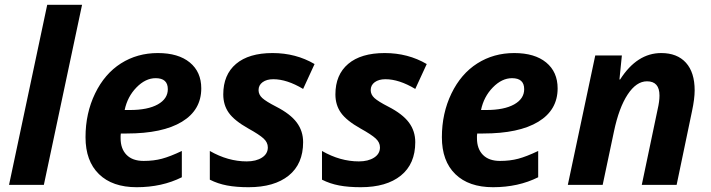

<svg xmlns="http://www.w3.org/2000/svg" viewBox="-20 -780 3001 810"><path d="M165 0H18.1L179.2 -759.8H326.2Z M636.7 -450.2Q593.8 -450.2 555.7 -411.1Q517.6 -372.1 505.9 -315.9H527.8Q603.5 -315.9 645.8 -339.6Q688 -363.3 688 -403.8Q688 -450.2 636.7 -450.2ZM556.6 9.8Q454.1 9.8 397.5 -45.4Q340.8 -100.6 340.8 -201.2Q340.8 -302.2 381.1 -385.5Q421.4 -468.8 490.2 -512.5Q559.1 -556.2 646 -556.2Q732.4 -556.2 780.8 -516.4Q829.1 -476.6 829.1 -407.2Q829.1 -315.9 747.6 -266.4Q666 -216.8 514.6 -216.8H489.7L488.8 -206.5V-196.8Q488.8 -152.3 513.9 -126.7Q539.1 -101.1 585.9 -101.1Q628.4 -101.1 663.1 -110.4Q697.8 -119.6 747.1 -143.1V-32.2Q663.1 9.8 556.6 9.8Z M1258.8 -180.2Q1258.8 -88.4 1198 -39.3Q1137.2 9.8 1028.8 9.8Q976.6 9.8 937.7 2.4Q898.9 -4.9 865.2 -22V-143.1Q941.9 -99.1 1021 -99.1Q1060.1 -99.1 1085 -115Q1109.9 -130.9 1109.9 -158.2Q1109.9 -179.2 1091.8 -195.8Q1073.7 -212.4 1027.8 -237.8Q968.8 -271 945.3 -304Q921.9 -336.9 921.9 -381.8Q921.9 -464.8 975.8 -510.5Q1029.8 -556.2 1129.9 -556.2Q1228 -556.2 1307.1 -509.8L1258.8 -404.8Q1190.4 -445.8 1132.8 -445.8Q1105 -445.8 1087.9 -433.3Q1070.8 -420.9 1070.8 -399.9Q1070.8 -380.9 1086.4 -366.5Q1102.1 -352.1 1145 -330.1Q1205.1 -299.3 1231.9 -263.2Q1258.8 -227.1 1258.8 -180.2Z M1731.9 -180.2Q1731.9 -88.4 1671.1 -39.3Q1610.4 9.8 1502 9.8Q1449.7 9.8 1410.9 2.4Q1372.1 -4.9 1338.4 -22V-143.1Q1415 -99.1 1494.1 -99.1Q1533.2 -99.1 1558.1 -115Q1583 -130.9 1583 -158.2Q1583 -179.2 1564.9 -195.8Q1546.9 -212.4 1501 -237.8Q1441.9 -271 1418.5 -304Q1395 -336.9 1395 -381.8Q1395 -464.8 1449 -510.5Q1502.9 -556.2 1603 -556.2Q1701.2 -556.2 1780.3 -509.8L1731.9 -404.8Q1663.6 -445.8 1606 -445.8Q1578.1 -445.8 1561 -433.3Q1543.9 -420.9 1543.9 -399.9Q1543.9 -380.9 1559.6 -366.5Q1575.2 -352.1 1618.2 -330.1Q1678.2 -299.3 1705.1 -263.2Q1731.9 -227.1 1731.9 -180.2Z M2140.1 -450.2Q2097.2 -450.2 2059.1 -411.1Q2021 -372.1 2009.3 -315.9H2031.2Q2106.9 -315.9 2149.2 -339.6Q2191.4 -363.3 2191.4 -403.8Q2191.4 -450.2 2140.1 -450.2ZM2060.1 9.8Q1957.5 9.8 1900.9 -45.4Q1844.2 -100.6 1844.2 -201.2Q1844.2 -302.2 1884.5 -385.5Q1924.8 -468.8 1993.7 -512.5Q2062.5 -556.2 2149.4 -556.2Q2235.8 -556.2 2284.2 -516.4Q2332.5 -476.6 2332.5 -407.2Q2332.5 -315.9 2251 -266.4Q2169.4 -216.8 2018.1 -216.8H1993.2L1992.2 -206.5V-196.8Q1992.2 -152.3 2017.3 -126.7Q2042.5 -101.1 2089.4 -101.1Q2131.8 -101.1 2166.5 -110.4Q2201.2 -119.6 2250.5 -143.1V-32.2Q2166.5 9.8 2060.1 9.8Z M2834.5 0H2687.5L2754.4 -318.8Q2762.2 -352.1 2762.2 -377Q2762.2 -437 2709.5 -437Q2664.6 -437 2627.9 -381.3Q2591.3 -325.7 2570.3 -226.1L2522.5 0H2375.5L2491.2 -545.9H2603.5L2593.3 -444.8H2596.2Q2667.5 -556.2 2769.5 -556.2Q2836.9 -556.2 2873.8 -515.4Q2910.6 -474.6 2910.6 -398.9Q2910.6 -363.3 2899.4 -311Z"/></svg>

Font: TypoPRO Open Sans
Style: Bold Italic
Weight: 700
Italic angle: -12°
Foundry: Ascender Corporation
Version: Version 1.10